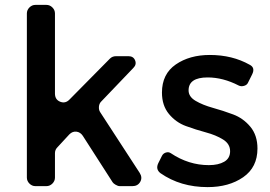

<svg xmlns="http://www.w3.org/2000/svg" viewBox="-20 -762 1105 786"><path d="M319 -206Q309 -221 293 -223Q277 -225 264 -212L215 -159Q205 -149 205 -135V-35Q205 -21 194.5 -10.5Q184 0 170 0H125Q111 0 100.5 -10.5Q90 -21 90 -35V-707Q90 -721 100.5 -731.5Q111 -742 125 -742H170Q184 -742 194.5 -731.5Q205 -721 205 -707V-379Q205 -354 226.5 -345.5Q248 -337 265 -355L430 -522Q440 -532 455 -532H506Q526 -532 533 -515Q540 -498 526 -484L394 -346Q386 -338 385 -325Q384 -312 390 -303L552 -54Q564 -35 554 -17.5Q544 0 522 0H470Q463 0 453.5 -5.5Q444 -11 441 -16Z M839 -537Q931 -537 1002 -497Q1026 -485 1012 -457L995 -423Q991 -414 979 -410.5Q967 -407 957 -412Q893 -445 830 -445Q752 -445 752 -392Q752 -366 781 -349Q810 -332 851.5 -320.5Q893 -309 934.5 -293.5Q976 -278 1005 -243Q1034 -208 1034 -154Q1034 -77 975.5 -36.5Q917 4 830 4Q719 4 637 -53Q616 -69 628 -94L643 -124Q648 -134 659 -137.5Q670 -141 679 -135Q752 -86 835 -86Q874 -86 898 -100Q922 -114 922 -143Q922 -173 893 -191Q864 -209 823 -220Q782 -231 741 -246Q700 -261 671.5 -295.5Q643 -330 643 -383Q643 -459 699.5 -498Q756 -537 839 -537Z"/></svg>

Font: Trueno
Style: Round
Weight: 400
Designer: Julieta Ulanovsky, Jasper
Foundry: Julieta Ulanovsky, Cannot Into Space Fonts
Version: Version 3.001